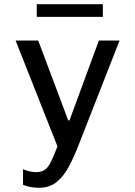

<svg xmlns="http://www.w3.org/2000/svg" viewBox="-20 -703 640 909"><path d="M164 186Q143 186 124.5 182.5Q106 179 89 172V98Q100 103 117 107.5Q134 112 150 112Q178 112 194 99.5Q210 87 222.5 60.5Q235 34 252 -10L54 -511H161L303 -133H309L448 -511H546L354 -21Q332 36 307.5 83Q283 130 249 158Q215 186 164 186ZM154 -623V-683H467V-623Z"/></svg>

Font: Chivo Mono Medium
Style: Regular
Weight: 400
Monospace: yes
Version: Version 1.008